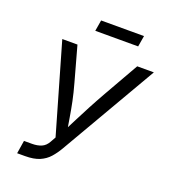

<svg xmlns="http://www.w3.org/2000/svg" viewBox="-161 -1024 1000 1138"><g transform="rotate(20 339.0 -455.0)"><path d="M80.6 0 93.8 -82.5H144.5Q178.7 -82.5 203.6 -93.3Q228.5 -104 244.1 -132.3L262.7 -165.5L100.6 -727.5H196.3L256.3 -510.7Q272.9 -451.7 283.2 -401.6Q293.5 -351.6 301 -304.9Q308.6 -258.3 316.9 -209.5H291Q316.4 -258.8 339.8 -305.2Q363.3 -351.6 389.6 -401.4Q416 -451.2 449.7 -510.7L573.2 -727.5H678.2L325.7 -120.1Q305.7 -85.4 281.5 -58.1Q257.3 -30.8 221.7 -15.4Q186 0 129.9 0ZM549.8 -909.7 538.1 -840.3H267.6L279.3 -909.7Z"/></g></svg>

Font: Inter Variable
Style: Italic
Weight: 400
Italic angle: -9.39999°
Designer: Rasmus Andersson
Foundry: rsms
Version: Version 4.001;git-9221beed3